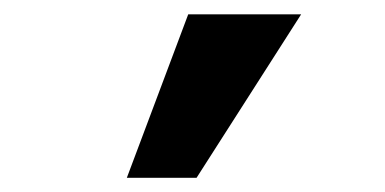

<svg xmlns="http://www.w3.org/2000/svg" viewBox="-20 -900 540 269"><path d="M157.7 -650.9 243.7 -879.9H401.9L255.4 -650.9Z"/></svg>

Font: FORM UDPGothic
Style: Bold
Weight: 700
Foundry: Pronama LLC
Version: Version 1.051